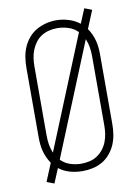

<svg xmlns="http://www.w3.org/2000/svg" viewBox="-91 -839 682 944"><g transform="rotate(-10 250.0 -367.5)"><path d="M103 44 66 30 103 -60Q93 -74 85.5 -90.5Q78 -107 73.5 -124.5Q69 -142 67.5 -159.5Q66 -177 66 -195V-540Q66 -566 70 -592Q74 -618 84 -641.5Q94 -665 111 -685.5Q128 -706 150.5 -719Q173 -732 198.5 -738.5Q224 -745 250 -745Q281 -745 312 -735.5Q343 -726 367 -707L397 -779L434 -765L397 -675Q407 -661 414.5 -644.5Q422 -628 426.5 -610.5Q431 -593 432.5 -575.5Q434 -558 434 -540V-195Q434 -169 430 -143Q426 -117 416 -93.5Q406 -70 389 -49.5Q372 -29 349.5 -16Q327 -3 301.5 2.5Q276 8 250 8Q219 8 188 -0.5Q157 -9 133 -28ZM122 -107 351 -668Q332 -688 304 -697Q276 -706 248 -706Q227 -706 207 -701Q187 -696 169.5 -685Q152 -674 139.5 -657Q127 -640 119.5 -621Q112 -602 109 -581.5Q106 -561 106 -540V-195Q106 -172 109.5 -150Q113 -128 122 -107ZM250 -29Q271 -29 291.5 -33.5Q312 -38 329.5 -49.5Q347 -61 360 -77.5Q373 -94 380.5 -113.5Q388 -133 391 -153.5Q394 -174 394 -195V-540Q394 -563 390.5 -585Q387 -607 378 -628L149 -67Q168 -47 195 -38Q222 -29 250 -29Z"/></g></svg>

Font: Iosevka Slab Extralight
Style: Regular
Weight: 200
Monospace: yes
Designer: Belleve Invis
Foundry: Belleve Invis
Version: Version 11.1.1; ttfautohint (v1.8.3)